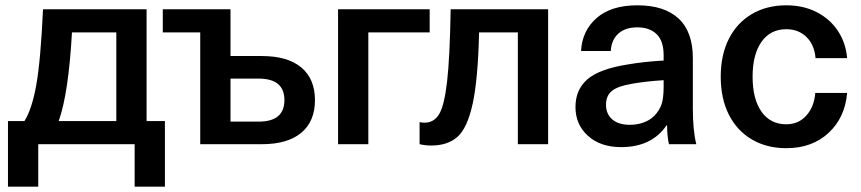

<svg xmlns="http://www.w3.org/2000/svg" viewBox="-20 -543 3244 723"><path d="M601 160H487V0H124V160H10V-87H72Q100 -131 116.5 -222.5Q133 -314 142 -508H532V-87H601ZM251 -421Q238 -190 201 -87H418V-421Z M966 -332Q1063 -332 1114.5 -289Q1166 -246 1166 -166Q1166 -86 1114.5 -43Q1063 0 966 0H734V-421H593V-508H848V-332ZM848 -85H954Q1051 -85 1051 -166Q1051 -247 954 -247H848Z M1367 -421V0H1253V-508H1598V-421Z M1930 0V-421H1784Q1780 -245 1760 -153Q1740 -61 1703 -28Q1666 5 1604 5Q1582 5 1560 0V-83Q1570 -81 1579 -81Q1614 -81 1633.5 -113Q1653 -145 1663.5 -235.5Q1674 -326 1677 -508H2044V0Z M2589 -324V-134Q2589 -52 2602 0H2499Q2492 -31 2492 -71H2490Q2434 11 2319 11Q2241 11 2194 -31.5Q2147 -74 2147 -140Q2147 -205 2191.5 -244Q2236 -283 2342 -300Q2406 -311 2479 -315V-335Q2479 -389 2452.5 -414.5Q2426 -440 2380 -440Q2334 -440 2308 -416Q2282 -392 2280 -351H2168Q2172 -427 2226.5 -475Q2281 -523 2380 -523Q2482 -523 2535.5 -473Q2589 -423 2589 -324ZM2362 -228Q2307 -219 2284.5 -201Q2262 -183 2262 -148Q2262 -114 2285.5 -93.5Q2309 -73 2352 -73Q2379 -73 2403 -81.5Q2427 -90 2444 -107Q2464 -128 2471.5 -151.5Q2479 -175 2479 -216V-241Q2414 -237 2362 -228Z M3170 -324H3051Q3047 -374 3017 -403.5Q2987 -433 2941 -433Q2881 -433 2847.5 -385.5Q2814 -338 2814 -254Q2814 -170 2847.5 -122.5Q2881 -75 2941 -75Q2987 -75 3016.5 -108Q3046 -141 3050 -193H3170Q3162 -100 3100 -42.5Q3038 15 2941 15Q2867 15 2811 -18Q2755 -51 2724.5 -111.5Q2694 -172 2694 -254Q2694 -336 2724.5 -396.5Q2755 -457 2811 -490Q2867 -523 2941 -523Q3005 -523 3055 -497.5Q3105 -472 3135 -427Q3165 -382 3170 -324Z"/></svg>

Font: CST
Style: Medium
Weight: 500
Version: Version 1.00